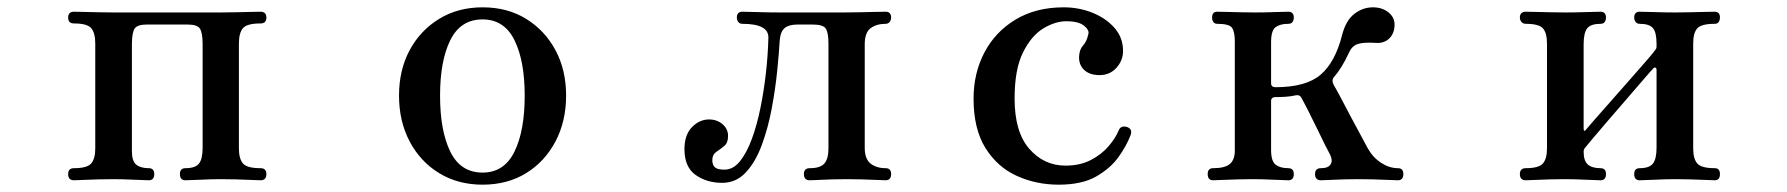

<svg xmlns="http://www.w3.org/2000/svg" viewBox="-20 -492 4876 524"><path d="M182 0Q166 0 166 -17Q166 -33 182 -33Q218 -33 229 -46Q240 -59 240 -87V-373Q240 -402 229 -415Q218 -428 182 -428Q166 -428 166 -444Q166 -460 182 -460Q189 -460 208 -459.5Q227 -459 250 -458.5Q273 -458 290 -458H582Q599 -458 622 -458.5Q645 -459 664.5 -459.5Q684 -460 691 -460Q707 -460 707 -444Q707 -428 691 -428Q654 -428 643 -415Q632 -402 632 -373V-87Q632 -59 643 -46Q654 -33 691 -33Q707 -33 707 -17Q707 0 691 0Q684 0 664.5 -1Q645 -2 622 -2.5Q599 -3 582 -3Q557 -3 527 -1.5Q497 0 486 0Q471 0 471 -17Q471 -33 486 -33Q513 -33 523 -45.5Q533 -58 533 -89V-371Q533 -403 525.5 -414Q518 -425 493 -425H380Q355 -425 347.5 -414Q340 -403 340 -371V-79Q340 -52 352 -42.5Q364 -33 386 -33Q401 -33 401 -17Q401 0 386 0Q376 0 346 -1.5Q316 -3 290 -3Q273 -3 250 -2.5Q227 -2 208 -1Q189 0 182 0Z M1297 12Q1230 12 1178.5 -19.5Q1127 -51 1098 -106Q1069 -161 1069 -231Q1069 -301 1098 -355Q1127 -409 1178.5 -440.5Q1230 -472 1297 -472Q1365 -472 1416 -440.5Q1467 -409 1496 -355Q1525 -301 1525 -231Q1525 -161 1496 -106Q1467 -51 1416 -19.5Q1365 12 1297 12ZM1297 -21Q1356 -21 1384 -78Q1412 -135 1412 -231Q1412 -326 1384 -382.5Q1356 -439 1297 -439Q1237 -439 1209 -382.5Q1181 -326 1181 -231Q1181 -135 1209 -78Q1237 -21 1297 -21Z M1951 7Q1909 7 1878.5 -14.5Q1848 -36 1848 -85Q1848 -124 1868.5 -145Q1889 -166 1915 -166Q1937 -166 1952 -153Q1967 -140 1967 -121Q1967 -102 1956.5 -93.5Q1946 -85 1935 -77.5Q1924 -70 1924 -55Q1924 -42 1931 -35.5Q1938 -29 1957 -29Q1981 -29 1999.5 -52Q2018 -75 2032 -113Q2046 -151 2055.5 -198Q2065 -245 2070.5 -294.5Q2076 -344 2077 -388Q2079 -427 2006 -427Q1999 -427 1995 -432Q1991 -437 1991 -444Q1991 -460 2006 -460Q2017 -460 2048 -459Q2079 -458 2109 -458H2283Q2301 -458 2324.5 -458.5Q2348 -459 2369 -459.5Q2390 -460 2397 -460Q2412 -460 2412 -444Q2412 -437 2408 -432Q2404 -427 2397 -427Q2372 -427 2356 -415Q2340 -403 2340 -371V-89Q2340 -58 2356 -45.5Q2372 -33 2397 -33Q2412 -33 2412 -17Q2412 0 2397 0Q2390 0 2371 -1Q2352 -2 2330 -2.5Q2308 -3 2291 -3Q2274 -3 2253 -2.5Q2232 -2 2214.5 -1Q2197 0 2190 0Q2174 0 2174 -17Q2174 -33 2190 -33Q2219 -33 2230 -46Q2241 -59 2241 -87V-373Q2241 -402 2234 -413.5Q2227 -425 2199 -425H2156Q2133 -425 2121.5 -415.5Q2110 -406 2108 -382Q2106 -347 2101 -297.5Q2096 -248 2086 -195Q2076 -142 2059 -96Q2042 -50 2015.5 -21.5Q1989 7 1951 7Z M2869 12Q2808 12 2755 -12Q2702 -36 2669.5 -88Q2637 -140 2637 -223Q2637 -292 2666.5 -348.5Q2696 -405 2751.5 -438.5Q2807 -472 2883 -472Q2925 -472 2962 -457Q2999 -442 3022 -415.5Q3045 -389 3045 -353Q3045 -327 3027 -307Q3009 -287 2981 -287Q2954 -287 2939 -301Q2924 -315 2925 -338Q2926 -357 2936 -368Q2946 -379 2950 -398Q2954 -409 2939 -421.5Q2924 -434 2890 -434Q2860 -434 2827.5 -414.5Q2795 -395 2772 -349Q2749 -303 2749 -223Q2749 -132 2789 -86Q2829 -40 2888 -40Q2928 -40 2957.5 -55.5Q2987 -71 3006 -93.5Q3025 -116 3033 -136Q3039 -151 3057 -145Q3072 -139 3065 -122Q3055 -95 3033 -64Q3011 -33 2972 -10.5Q2933 12 2869 12Z M3291 0Q3276 0 3276 -17Q3276 -33 3291 -33Q3323 -33 3336.5 -44.5Q3350 -56 3350 -81V-379Q3350 -405 3342.5 -416Q3335 -427 3302 -427Q3295 -427 3291.5 -432Q3288 -437 3288 -444Q3288 -460 3302 -460Q3310 -460 3328 -459.5Q3346 -459 3367 -458.5Q3388 -458 3405 -458Q3431 -458 3458 -459Q3485 -460 3496 -460Q3511 -460 3511 -444Q3511 -437 3507.5 -432Q3504 -427 3496 -427Q3474 -427 3461.5 -418Q3449 -409 3449 -377V-265Q3449 -254 3461 -254Q3544 -254 3584 -288Q3624 -322 3643 -397Q3653 -436 3676 -454Q3699 -472 3727 -472Q3752 -472 3769 -458.5Q3786 -445 3786 -425Q3786 -401 3771.5 -387Q3757 -373 3734 -375Q3702 -377 3686 -372Q3670 -367 3662 -349Q3642 -306 3621 -282Q3613 -274 3620 -260Q3625 -252 3638 -227.5Q3651 -203 3666.5 -173.5Q3682 -144 3695.5 -119.5Q3709 -95 3713 -87Q3727 -62 3749.5 -47.5Q3772 -33 3795 -33Q3810 -33 3810 -17Q3810 0 3795 0Q3788 0 3768.5 -1Q3749 -2 3726.5 -2.5Q3704 -3 3687 -3Q3670 -3 3649 -2.5Q3628 -2 3610 -1Q3592 0 3585 0Q3569 0 3569 -17Q3569 -33 3585 -33Q3605 -33 3611.5 -43.5Q3618 -54 3610 -70Q3607 -75 3596.5 -96Q3586 -117 3573 -144Q3560 -171 3548.5 -193.5Q3537 -216 3533 -223Q3528 -234 3517 -232Q3504 -229 3490 -228Q3476 -227 3461 -227Q3449 -227 3449 -216V-83Q3449 -52 3461.5 -42.5Q3474 -33 3496 -33Q3511 -33 3511 -17Q3511 0 3496 0Q3485 0 3455.5 -1.5Q3426 -3 3400 -3Q3383 -3 3360 -2.5Q3337 -2 3317.5 -1Q3298 0 3291 0Z M4144 0Q4128 0 4128 -17Q4128 -33 4144 -33Q4180 -33 4191 -46Q4202 -59 4202 -87V-373Q4202 -402 4191 -414.5Q4180 -427 4144 -427Q4137 -427 4132.5 -432Q4128 -437 4128 -444Q4128 -460 4144 -460Q4151 -460 4170 -459.5Q4189 -459 4212 -458.5Q4235 -458 4252 -458Q4278 -458 4308 -459Q4338 -460 4348 -460Q4363 -460 4363 -444Q4363 -437 4359.5 -432Q4356 -427 4348 -427Q4322 -427 4312 -415Q4302 -403 4302 -371V-142Q4302 -129 4310 -140Q4313 -144 4331.5 -165Q4350 -186 4376 -215.5Q4402 -245 4428.5 -275Q4455 -305 4474 -327Q4493 -349 4497 -355Q4501 -359 4501 -365V-372Q4501 -404 4491 -415.5Q4481 -427 4455 -427Q4448 -427 4444 -432Q4440 -437 4440 -444Q4440 -460 4455 -460Q4466 -460 4496 -459Q4526 -458 4551 -458Q4568 -458 4590.5 -458.5Q4613 -459 4633 -459.5Q4653 -460 4660 -460Q4674 -460 4674 -444Q4674 -437 4670.5 -432Q4667 -427 4660 -427Q4623 -427 4612 -414.5Q4601 -402 4601 -373V-87Q4601 -59 4612 -46Q4623 -33 4660 -33Q4674 -33 4674 -17Q4674 0 4660 0Q4653 0 4633 -1Q4613 -2 4590.5 -2.5Q4568 -3 4551 -3Q4526 -3 4496 -1.5Q4466 0 4455 0Q4440 0 4440 -17Q4440 -33 4455 -33Q4481 -33 4491 -45.5Q4501 -58 4501 -89V-301Q4501 -306 4498 -307.5Q4495 -309 4491 -304Q4486 -299 4467.5 -277.5Q4449 -256 4423.5 -226.5Q4398 -197 4372.5 -167.5Q4347 -138 4329 -116.5Q4311 -95 4307 -90Q4302 -85 4302 -78Q4302 -53 4313.5 -43Q4325 -33 4348 -33Q4363 -33 4363 -17Q4363 0 4348 0Q4338 0 4308 -1.5Q4278 -3 4252 -3Q4235 -3 4212 -2.5Q4189 -2 4170 -1Q4151 0 4144 0Z"/></svg>

Font: Zen Old Mincho
Style: Bold
Weight: 700
Designer: Yoshimichi Ohira
Foundry: Positype
Version: Version 1.500